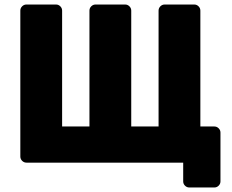

<svg xmlns="http://www.w3.org/2000/svg" viewBox="-20 -720 1026 850"><path d="M70 -673Q70 -684 78 -692Q86 -700 97 -700H228Q239 -700 247 -692Q255 -684 255 -673V-160H376V-673Q376 -684 384 -692Q392 -700 403 -700H534Q545 -700 553 -692Q561 -684 561 -673V-160H682V-673Q682 -684 690 -692Q698 -700 709 -700H840Q851 -700 859 -692Q867 -684 867 -673V-160H929Q940 -160 948 -152Q956 -144 956 -133V83Q956 94 948 102Q940 110 929 110H818Q807 110 799 102Q791 94 791 83V0H97Q86 0 78 -8Q70 -16 70 -27Z"/></svg>

Font: Hezaedrus
Style: Bold
Weight: 700
Designer: Hubert & Fischer
Foundry: Hubert & Fischer
Version: Version 1.10;September 3, 2019;FontCreator 11.5.0.2425 64-bi